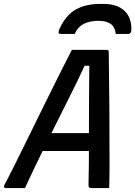

<svg xmlns="http://www.w3.org/2000/svg" viewBox="-52 -958 689 978"><path d="M328 -785H259Q249 -785 247 -789.5Q245 -794 249 -806Q280 -878 331.5 -908Q383 -938 456 -938H476Q545 -938 582 -903Q619 -868 617 -806Q617 -785 600 -785H538Q533 -822 511 -837Q489 -852 448 -852Q408 -852 377 -837.5Q346 -823 328 -785ZM75 0H-21Q-36 0 -30 -15Q-6 -60 28 -128.5Q62 -197 101 -276.5Q140 -356 179.5 -436Q219 -516 254 -586Q289 -656 314 -704H492Q502 -704 502 -692Q504 -564 505 -417.5Q506 -271 506 -112Q506 -85 505.5 -57Q505 -29 504 0H414Q404 0 401 -5Q398 -10 399 -28Q400 -69 400.5 -109.5Q401 -150 401 -189H165Q142 -142 119.5 -94.5Q97 -47 75 0ZM379 -623Q343 -545 299 -458Q255 -371 210 -280H401Q401 -368 401.5 -453Q402 -538 403 -623Z"/></svg>

Font: Recursive Mn Lnr St Med
Style: Italic
Weight: 500
Italic angle: -15°
Monospace: yes
Version: Version 1.079;hotconv 1.0.112;makeotfexe 2.5.65598; ttfautoh